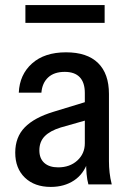

<svg xmlns="http://www.w3.org/2000/svg" viewBox="-20 -726 509 756"><path d="M328 0Q323 -18 321 -40.5Q319 -63 319 -91H314V-360Q314 -401 294 -422Q274 -443 235 -443Q193 -443 169.5 -421Q146 -399 143 -361H54Q57 -432 106 -476Q155 -520 240 -520Q323 -520 366 -478Q409 -436 409 -356V-91Q409 -69 411.5 -46.5Q414 -24 420 0ZM180 10Q116 10 78 -26.5Q40 -63 40 -125Q40 -186 77.5 -224.5Q115 -263 191 -286L335 -330V-257L219 -224Q177 -211 156 -189.5Q135 -168 135 -134Q135 -102 154.5 -84.5Q174 -67 209 -67Q255 -67 284.5 -94Q314 -121 314 -162L326 -90Q310 -41 271.5 -15.5Q233 10 180 10ZM80 -636V-706H392V-636Z"/></svg>

Font: Instrument Sans SemiCondensed Medium
Style: Regular
Weight: 500
Width: 4
Designer: Rodrigo Fuenzalida
Foundry: fragTYPE
Version: Version 1.000;gftools[0.9.28]